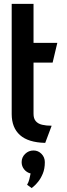

<svg xmlns="http://www.w3.org/2000/svg" viewBox="-20 -720 343 985"><path d="M119 228 143 245Q142 245 152 237Q162 229 175.5 212.5Q189 196 199.5 171Q210 146 210 112Q210 87 193 69.5Q176 52 152 52Q127 52 109 69.5Q91 87 91 112Q91 133 104 149Q117 165 137 170Q134 185 130.5 199.5Q127 214 119 228ZM152 -136V-399H250L274 -500H152V-700H40V-135Q40 -65 82.5 -27Q125 11 212 13L245 -75Q217 -75 196 -80Q175 -85 163.5 -98.5Q152 -112 152 -136Z"/></svg>

Font: Advent Pro Expanded
Style: Bold
Weight: 700
Width: 7
Designer: VivaRado, Andreas Kalpakidis
Foundry: VivaRado, Andreas Kalpakidis
Version: Version 3.000